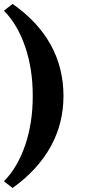

<svg xmlns="http://www.w3.org/2000/svg" viewBox="-20 -732 431 976"><path d="M43.9 -711.9Q170.9 -624 236.8 -505.9Q302.7 -387.7 302.7 -244.1Q302.7 -103.5 236.8 14.6Q170.9 132.8 43.9 223.6L0 189.5Q69.3 119.1 107.9 6.3Q146.5 -106.4 146.5 -244.1Q146.5 -381.8 107.9 -494.6Q69.3 -607.4 0 -677.7Z"/></svg>

Font: Crimson Pro ExtraBold
Style: Regular
Weight: 800
Designer: Jacques Le Bailly
Foundry: Baron von Fonthausen
Version: Version 1.003